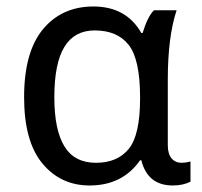

<svg xmlns="http://www.w3.org/2000/svg" viewBox="-20 -567 626 595"><path d="M418 -464.8H421.9Q437.5 -515.6 457 -535.2H527.3Q500 -453.1 500 -320.3V-117.2Q500 -89.8 511.7 -76.2Q523.4 -62.5 543 -62.5Q554.7 -62.5 570.3 -66.4V-3.9Q546.9 7.8 515.6 7.8Q437.5 7.8 418 -70.3H414.1Q359.4 7.8 257.8 7.8Q168 7.8 111.3 -60.5Q54.7 -128.9 54.7 -265.6Q54.7 -406.2 113.3 -476.6Q171.9 -546.9 269.5 -546.9Q371.1 -546.9 418 -464.8ZM414.1 -261.7V-265.6Q414.1 -382.8 378.9 -427.7Q343.8 -472.7 273.4 -472.7Q210.9 -472.7 179.7 -421.9Q148.4 -371.1 148.4 -265.6Q148.4 -164.1 179.7 -113.3Q210.9 -62.5 277.3 -62.5Q343.8 -62.5 378.9 -105.5Q414.1 -148.4 414.1 -261.7Z"/></svg>

Font: Droid Sans Fallback
Style: Regular
Weight: 400
Designer: Steve Matteson
Foundry: Ascender Corporation
Version: 3.00 (Khmer version)